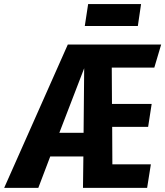

<svg xmlns="http://www.w3.org/2000/svg" viewBox="-70 -908 799 928"><path d="M611.8 -888.2 596.2 -782.2H339.8L356 -888.2ZM675.8 -581.1H470.2L471.2 -405.8H663.1L646 -294.9H472.2L473.1 -113.8H659.2L641.1 0H331.1L333 -151.9H172.9L115.2 0H-49.8L257.8 -692.9H709ZM216.8 -266.1H334L336.9 -578.1Z"/></svg>

Font: Fira Sans Compressed
Style: Bold Italic
Weight: 700
Width: 3
Italic angle: -8°
Designer: Carrois Corporate & Edenspiekermann AG
Foundry: Carrois Corporate GbR & Edenspiekermann AG
Version: Version 4.203;PS 004.203;hotconv 1.0.88;makeotf.lib2.5.64775